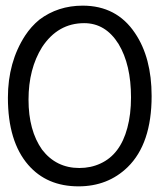

<svg xmlns="http://www.w3.org/2000/svg" viewBox="-20 -648 557 680"><path d="M400 -492Q354 -566 278 -566Q185 -566 129 -481Q81 -404 81 -295Q81 -186 129 -118Q179 -53 261 -53Q302 -53 336 -69Q406 -101 431 -195Q444 -243 444 -303Q444 -419 400 -492ZM8 -302Q8 -428 69 -522Q90 -554 119 -578Q185 -628 273 -628Q393 -628 458 -531Q517 -444 517 -308Q517 -139 432 -56Q362 12 258 12Q146 12 80 -64Q8 -147 8 -302Z"/></svg>

Font: Scratch Savers
Style: Book
Weight: 400
Designer: Pablo Impallari, Rodrigo Fuenzalida, Brenda Gallo
Foundry: Pablo Impallari, Rodrigo Fuenzalida, Brenda Gallo
Version: Version 4.0b1